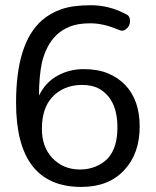

<svg xmlns="http://www.w3.org/2000/svg" viewBox="-20 -723 610 753"><path d="M474.7 -667.1Q489.9 -660.8 489.9 -640.5Q489.9 -619 470.9 -606.3Q464.6 -602.5 458.9 -602.5Q453.2 -602.5 435.4 -610.1Q382.3 -631.6 334.2 -631.6Q286.1 -631.6 254.4 -619Q222.8 -606.3 201.3 -585.4Q179.7 -564.6 165.8 -536.7Q151.9 -508.9 144.3 -477.2Q132.9 -422.8 132.9 -348.1Q158.2 -400 205.1 -425.9Q251.9 -451.9 307.6 -451.9Q363.3 -451.9 403.2 -435.4Q443 -419 470.9 -389.9Q527.8 -330.4 527.8 -226.6Q527.8 -120.3 467.1 -55.7Q406.3 10.1 298.7 10.1Q43 10.1 43 -320.3Q43 -554.4 144.3 -643Q175.9 -670.9 220.3 -686.7Q264.6 -702.5 336.7 -702.5Q408.9 -702.5 474.7 -667.1ZM293.7 -58.2Q326.6 -58.2 354.4 -69.6Q382.3 -81 402.5 -101.3Q440.5 -143 440.5 -222.8Q440.5 -338 364.6 -377.2Q339.2 -389.9 301.9 -389.9Q264.6 -389.9 234.8 -377.2Q205.1 -364.6 184.8 -341.8Q144.3 -298.7 144.3 -217.7Q144.3 -146.8 184.8 -103.8Q227.8 -58.2 293.7 -58.2Z"/></svg>

Font: Mandali
Style: Regular
Weight: 400
Designer: Purushoth Kumar Guthula
Foundry: Silikandhra, Hyderabad
Version: Version 1.0.5; ttfautohint (v1.2.25-373a) -l 7 -r 28 -G 50 -